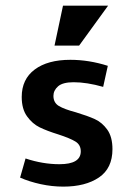

<svg xmlns="http://www.w3.org/2000/svg" viewBox="-20 -659 478 686"><path d="M243.2 -365.2Q204.1 -365.2 187.5 -350.6Q170.9 -335.9 170.9 -316.4Q170.9 -292 190.4 -280.3Q210 -268.6 251 -257.8Q293 -245.1 318.8 -233.4Q344.7 -221.7 363.3 -195.8Q381.8 -169.9 381.8 -126Q381.8 -57.6 333.5 -24.9Q285.2 7.8 206.1 7.8Q166 7.8 125.5 -1Q85 -9.8 51.8 -24.4L71.3 -92.8Q132.8 -72.3 192.4 -72.3Q268.6 -72.3 268.6 -118.2Q268.6 -141.6 249.5 -153.3Q230.5 -165 188.5 -178.7Q147.5 -191.4 121.6 -204.1Q95.7 -216.8 76.7 -243.2Q57.6 -269.5 57.6 -312.5Q57.6 -376 104 -410.6Q150.4 -445.3 231.4 -445.3Q297.9 -445.3 365.2 -423.8L348.6 -348.6Q290 -365.2 243.2 -365.2ZM366.2 -638.7 262.7 -496.1H174.8L205.1 -638.7Z"/></svg>

Font: Sudo
Style: Bold
Weight: 700
Monospace: yes
Designer: Jens Kutilek
Foundry: Jens Kutilek
Version: Version 0.040